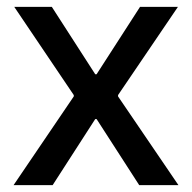

<svg xmlns="http://www.w3.org/2000/svg" viewBox="-20 -539 559 559"><path d="M385.3 0 261.2 -192.4H255.4L194.8 -258.8V-262.2L21.5 -519H130.9L257.3 -322.8H262.7L323.7 -262.2V-258.3L499.5 0ZM19.5 0 194.8 -258.3V-262.2L255.9 -322.8H261.2L387.7 -519H498L323.7 -262.2V-258.8L263.2 -192.4H257.3L133.3 0Z"/></svg>

Font: Reddit Sans Medium
Style: Regular
Weight: 500
Designer: Stephen Hutchings
Foundry: Reddit
Version: Version 1.014